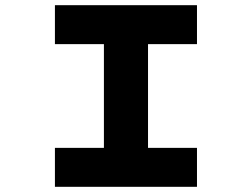

<svg xmlns="http://www.w3.org/2000/svg" viewBox="-20 -720 971 740"><path d="M191.7 0V-150.1H380.5V-549.9H191.7V-700H739.2V-549.9H550.5V-150.1H739.2V0Z"/></svg>

Font: Lexend Zetta
Style: Regular
Weight: 400
Designer: Bonnie Shaver-Troup, Thomas Jockin
Foundry: Lexend
Version: Version 1.007